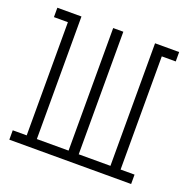

<svg xmlns="http://www.w3.org/2000/svg" viewBox="-99 -615 699 711"><g transform="rotate(20 250.0 -260.0)"><path d="M10 0V-37H65V-483H10V-520H105V-37H230V-520H270V-37H395V-520H490V-483H435V-37H490V0Z"/></g></svg>

Font: Iosevka Curly Slab Extralight
Style: Regular
Weight: 200
Monospace: yes
Designer: Belleve Invis
Foundry: Belleve Invis
Version: Version 22.1.2; ttfautohint (v1.8.4)